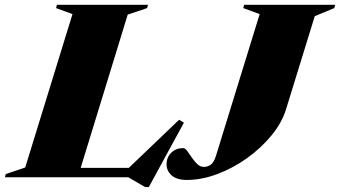

<svg xmlns="http://www.w3.org/2000/svg" viewBox="-76 -735 1409 796"><path d="M453.5 -674.5 258.5 -39H458L666.5 -238.5L686.5 -226.5L541 40.5H525.5L456 0H-55.5L-52 -13.5L28.5 -40.5L224.5 -676.5L156.5 -701.5L160 -715H537.5L534 -701.5ZM1110 -282.5Q1093 -226.5 1050 -174Q1007 -121.5 948.8 -79.8Q890.5 -38 825.2 -13.5Q760 11 698.5 11Q656.5 11 635.5 -8Q614.5 -27 614.5 -53.5Q614.5 -83 634.2 -102Q654 -121 683 -121Q691.5 -121 700.2 -109.2Q709 -97.5 719.2 -82Q729.5 -66.5 741.8 -54.8Q754 -43 769.5 -43Q784 -43 797.2 -51.8Q810.5 -60.5 819.5 -89.5L1000.5 -676.5L932.5 -701.5L936 -715H1313.5L1310 -701.5L1229 -668Z"/></svg>

Font: Newsreader 72pt ExtraBold
Style: Italic
Weight: 800
Italic angle: -17°
Designer: Hugues Gentile
Foundry: Production Type
Version: Version 1.003; ttfautohint (v1.8.3)